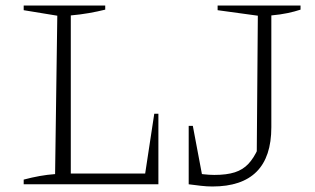

<svg xmlns="http://www.w3.org/2000/svg" viewBox="-20 -669 1145 697"><path d="M540 -256H555V0H66V-17Q96 -25 124 -30Q152 -35 180 -37L188 -612L66 -632V-649H362V-634Q334 -627 302.5 -621.5Q271 -616 237 -613V-39H507ZM665 0 672 -44Q696 -39 718 -36.5Q740 -34 758 -34Q803 -34 832.5 -43.5Q862 -53 882 -74.5Q902 -96 917 -130L912 -99L916 -612L770 -632V-649H1071V-634Q1050 -627 1024 -621.5Q998 -616 965 -613V-207Q965 8 751 8Q731 8 709.5 5.5Q688 3 665 0ZM665 0V-212H680L720 0Z"/></svg>

Font: Piazzolla Thin Thin
Style: Regular
Weight: 250
Version: Version 2.005